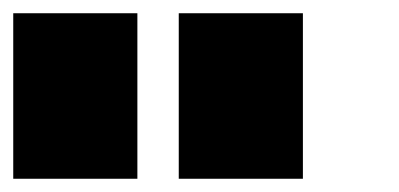

<svg xmlns="http://www.w3.org/2000/svg" viewBox="-20 -645 602 290"><path d="M250 -375H437.5V-625H250ZM0 -375H187.5V-625H0Z"/></svg>

Font: Faithful 32x
Style: Semibold
Weight: 400
Foundry: Faithful Resource Pack
Version: Version 1.0; January 27, 2023